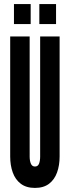

<svg xmlns="http://www.w3.org/2000/svg" viewBox="-20 -914 342 942"><path d="M151.5 8Q109 8 82 -12.5Q55 -33 42.5 -68Q30 -103 30 -146V-735H125.5V-146Q125.5 -125 131.5 -111Q137.5 -97 151.5 -97Q166 -97 171.5 -111Q177 -125 177 -146V-735H272.5V-146Q272.5 -103 260 -68Q247.5 -33 220.8 -12.5Q194 8 151.5 8ZM173 -796V-894H255V-796ZM48.5 -796V-894H130.5V-796Z"/></svg>

Font: League Gothic SemiCondensed
Style: Regular
Weight: 400
Width: 4
Designer: The League of Moveable Type
Version: Version 2.001